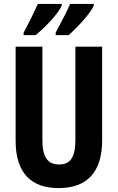

<svg xmlns="http://www.w3.org/2000/svg" viewBox="-20 -953 602 983"><path d="M460 -924V-933H339C328 -906 298 -847 265 -786V-773H332C375 -812 442 -883 460 -924ZM296 -924V-933H174C162 -906 135 -849 101 -786V-773H162C216 -817 276 -881 296 -924ZM503 -235V-714H366V-238C366 -145 339 -111 282 -111C226 -111 197 -146 197 -237V-714H60V-232C60 -69 138 10 280 10C425 10 503 -71 503 -235Z"/></svg>

Font: Noto Sans Lao Looped ExtraCondensed
Style: Bold
Weight: 700
Width: 2
Designer: Mark Frömberg, Ben Mitchell
Foundry: The Fontpad Ltd
Version: Version 1.002